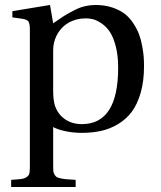

<svg xmlns="http://www.w3.org/2000/svg" viewBox="-20 -522 648 772"><path d="M24.9 201.2Q54.2 199.2 66.7 197.5Q79.1 195.8 88.1 189.2Q97.2 182.6 98.6 173.3Q100.1 164.1 100.1 143.1V-401.9Q100.1 -428.2 94 -436Q87.9 -443.8 67.9 -446.8L29.8 -452.1V-477.1L181.2 -502L193.8 -428.2Q199.2 -431.6 218.5 -445.1Q237.8 -458.5 250.2 -465.6Q262.7 -472.7 282.5 -482.7Q302.2 -492.7 322.5 -497.3Q342.8 -502 363.8 -502Q401.4 -502 431.9 -491.7Q462.4 -481.4 482.2 -465.8Q502 -450.2 516.8 -427.2Q531.7 -404.3 539.6 -382.8Q547.4 -361.3 552 -335.4Q556.6 -309.6 557.9 -292Q559.1 -274.4 559.1 -255.9Q559.1 -195.8 545.7 -149.2Q532.2 -102.5 509.8 -72.5Q487.3 -42.5 454.6 -22.9Q421.9 -3.4 386.2 4.4Q350.6 12.2 308.1 12.2Q274.9 12.2 242.7 5.4Q210.4 -1.5 193.8 -11.2V143.1Q193.8 157.2 194.3 164.8Q194.8 172.4 199 179.4Q203.1 186.5 207.3 189.5Q211.4 192.4 223.6 195.1Q235.8 197.8 248 198.7Q260.3 199.7 284.2 201.2V230H24.9ZM193.8 -157.2Q193.8 -118.7 201.2 -96.2Q213.4 -61.5 241.9 -42.2Q270.5 -22.9 309.1 -22.9Q455.1 -22.9 455.1 -250Q455.1 -298.8 445.3 -336.2Q435.5 -373.5 421.4 -394.3Q407.2 -415 388.7 -427.7Q370.1 -440.4 355.2 -444.3Q340.3 -448.2 326.2 -448.2Q286.1 -448.2 255.1 -430.2Q224.1 -412.1 207 -377.9Q193.8 -350.6 193.8 -320.8Z"/></svg>

Font: Heuristica
Style: Regular
Weight: 400
Version: Version 1.0.2